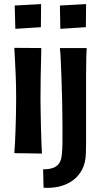

<svg xmlns="http://www.w3.org/2000/svg" viewBox="-20 -751 490 939"><path d="M185 0 50 -2Q52 -26 53.5 -54.5Q55 -83 56 -116Q57 -149 58 -186.5Q59 -224 59 -267Q59 -329 57 -378Q55 -427 53 -462Q51 -497 50 -517L182 -516Q182 -500 181 -464.5Q180 -429 179 -378.5Q178 -328 178 -266Q178 -227 179 -191Q180 -155 180.5 -121.5Q181 -88 182.5 -57.5Q184 -27 185 0ZM180 -618 55 -610 52 -724 181 -731ZM193 167 191 77Q222 77 241 69.5Q260 62 270 46.5Q280 31 282 8Q285 -16 285.5 -53Q286 -90 285.5 -140.5Q285 -191 284 -254Q283 -310 281 -358.5Q279 -407 277.5 -447.5Q276 -488 273 -516H404Q403 -499 402 -467.5Q401 -436 401 -386.5Q401 -337 401 -266Q401 -223 401 -192.5Q401 -162 401 -139.5Q401 -117 401 -96.5Q401 -76 401 -53.5Q401 -31 400 -2Q399 46 381 79.5Q363 113 333 133.5Q303 154 266.5 162Q230 170 193 167ZM275 -610 273 -724 401 -731 400 -618Z"/></svg>

Font: Truculenta ExtraBold
Style: Regular
Weight: 800
Version: Version 1.002